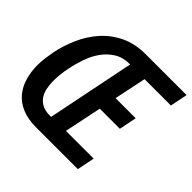

<svg xmlns="http://www.w3.org/2000/svg" viewBox="-252 -819 979 979"><g transform="rotate(45 238.0 -329.5)"><path d="M247 -566H243Q195 -566 160 -544Q125 -522 101 -488Q77 -454 62.5 -412Q48 -370 40 -329Q29 -279 29 -231Q29 -202 34.5 -176.5Q40 -151 53 -132.5Q66 -114 87.5 -103Q109 -92 141 -92H151ZM255 -95H455L436 0H134Q75 0 33 -18Q-9 -36 -35 -67.5Q-61 -99 -73 -141Q-85 -183 -85 -230Q-85 -256 -81.5 -282Q-78 -308 -73 -334Q-61 -393 -35.5 -451Q-10 -509 31 -555.5Q72 -602 130.5 -630.5Q189 -659 267 -659H561L542 -565H352L316 -392H461L442 -297H297Z"/></g></svg>

Font: Codetta
Style: Bold Italic
Weight: 700
Italic angle: -11°
Designer: Ulrich Proeller
Foundry: PROSA GmbH
Version: Version 2.00;September 29, 2018;FontCreator 11.5.0.2427 64-b